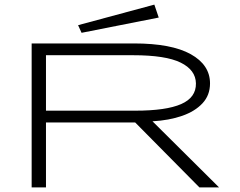

<svg xmlns="http://www.w3.org/2000/svg" viewBox="-20 -811 1040 831"><path d="M117 0V-623H560Q722 -623 805.5 -576.5Q889 -530 889 -450Q889 -399 856.5 -364Q824 -329 768 -309.5Q712 -290 640 -286L928 0H843L565 -281H179V0ZM179 -332H566Q699 -332 764 -360.5Q829 -389 828 -450Q827 -508 762 -540Q697 -572 556 -572H179ZM333 -669 318 -702 648 -791 667 -735Z"/></svg>

Font: Inconsolata UltraExpanded Light
Style: Regular
Weight: 300
Width: 9
Monospace: yes
Designer: Raph Levien, Cyreal, Brenton Simpson
Foundry: Raph Levien, Cyreal, Google
Version: Version 3.001; ttfautohint (v1.8.2.53-6de2)